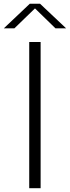

<svg xmlns="http://www.w3.org/2000/svg" viewBox="-45 -991 368 1011"><path d="M168.9 0H108.9V-770H168.9ZM111.8 -971.2H166L303.2 -841.8H247.1L139.2 -946.8L30.8 -841.8H-24.9Q1 -865.7 43.5 -906.5Q85.9 -947.3 111.8 -971.2Z"/></svg>

Font: Junction Light
Style: Regular
Weight: 300
Designer: Caroline Hadilaksono
Foundry: Caroline Hadilaksono
Version: Version 1.002